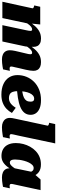

<svg xmlns="http://www.w3.org/2000/svg" viewBox="951 -1749 812 2754"><g transform="rotate(90 1357.0 -372.0)"><path d="M5 0H239L325 -404L316 -397L331 -543H77L58 -457L67 -455Q78 -452 85.5 -449Q93 -446 96.5 -441.5Q100 -437 99 -431ZM956 -233 981 -339Q988 -372 992 -398.5Q996 -425 996 -448Q996 -480 982 -504Q968 -528 940.5 -541Q913 -554 871 -554Q813 -554 768.5 -530.5Q724 -507 687 -465Q650 -423 614 -368L612 -298Q635 -336 656 -365Q677 -394 697 -410.5Q717 -427 735 -427Q749 -427 753.5 -420Q758 -413 758 -401Q758 -390 755.5 -376Q753 -362 748 -343L725 -246Q716 -209 710.5 -183.5Q705 -158 703 -140.5Q701 -123 701 -108Q701 -70 717 -45Q733 -20 762.5 -7Q792 6 831 6Q859 6 884.5 3.5Q910 1 933 -2.5Q956 -6 975 -10L996 -107Q992 -107 986.5 -106.5Q981 -106 975 -105Q969 -104 962 -104Q948 -104 941 -109.5Q934 -115 934 -128Q934 -136 937 -149Q940 -162 945 -183Q950 -204 956 -233ZM341 0H575L646 -330Q648 -342 649 -358.5Q650 -375 650.5 -393Q651 -411 651.5 -426Q652 -441 652 -448Q652 -480 639 -504Q626 -528 600 -541Q574 -554 533 -554Q476 -554 432 -530.5Q388 -507 351.5 -465Q315 -423 279 -368L278 -298Q301 -336 321.5 -365Q342 -394 362 -410.5Q382 -427 401 -427Q414 -427 418.5 -420.5Q423 -414 423 -402Q423 -392 420.5 -377Q418 -362 414 -343Z M1338 14Q1249 14 1186 -15Q1123 -44 1090 -96Q1057 -148 1057 -217Q1057 -284 1081.5 -345Q1106 -406 1152.5 -453Q1199 -500 1265.5 -527Q1332 -554 1416 -554Q1488 -554 1535 -534Q1582 -514 1604.5 -480.5Q1627 -447 1627 -405Q1627 -354 1598.5 -317.5Q1570 -281 1515 -258Q1460 -235 1380.5 -222.5Q1301 -210 1198 -205L1201 -278Q1261 -280 1305.5 -287.5Q1350 -295 1379.5 -309Q1409 -323 1423.5 -345.5Q1438 -368 1438 -402Q1438 -420 1434 -432Q1430 -444 1420.5 -450Q1411 -456 1396 -456Q1370 -456 1350 -439Q1330 -422 1316 -391Q1302 -360 1294.5 -318Q1287 -276 1287 -226Q1287 -177 1298 -148Q1309 -119 1331.5 -106.5Q1354 -94 1387 -94Q1420 -94 1445 -107.5Q1470 -121 1490 -143.5Q1510 -166 1526 -192L1600 -137Q1577 -94 1541.5 -60Q1506 -26 1456 -6Q1406 14 1338 14Z M1782 -646Q1784 -652 1780.5 -656.5Q1777 -661 1769 -664Q1761 -667 1750 -670L1741 -672L1760 -758H2037L1926 -233Q1919 -204 1914.5 -183Q1910 -162 1907 -149Q1904 -136 1904 -128Q1904 -115 1911 -109.5Q1918 -104 1932 -104Q1940 -104 1946 -105Q1952 -106 1957.5 -106.5Q1963 -107 1967 -107L1947 -9Q1929 -6 1906 -2.5Q1883 1 1857.5 3.5Q1832 6 1804 6Q1764 6 1734 -7.5Q1704 -21 1687.5 -46Q1671 -71 1671 -109Q1671 -124 1674 -141.5Q1677 -159 1682.5 -184Q1688 -209 1696 -246Z M2523 -317 2464 -338Q2458 -370 2450 -395Q2442 -420 2428.5 -434.5Q2415 -449 2391 -449Q2366 -449 2346.5 -430Q2327 -411 2312 -380.5Q2297 -350 2287 -314Q2277 -278 2272.5 -244Q2268 -210 2268 -184Q2268 -156 2273 -139Q2278 -122 2288 -114.5Q2298 -107 2312 -107Q2330 -107 2347 -121Q2364 -135 2385 -164Q2406 -193 2434 -237L2452 -198Q2414 -129 2380 -82.5Q2346 -36 2307.5 -11.5Q2269 13 2216 13Q2159 13 2117.5 -11.5Q2076 -36 2054 -82.5Q2032 -129 2032 -194Q2032 -248 2045.5 -300Q2059 -352 2084.5 -397.5Q2110 -443 2147 -478.5Q2184 -514 2232 -533.5Q2280 -553 2338 -553Q2406 -553 2447 -523.5Q2488 -494 2506 -441.5Q2524 -389 2523 -317ZM2707 -548 2639 -234Q2633 -204 2628 -183.5Q2623 -163 2620.5 -149.5Q2618 -136 2618 -128Q2618 -115 2625.5 -109.5Q2633 -104 2645 -104Q2657 -104 2666 -105.5Q2675 -107 2681 -107L2660 -9Q2643 -6 2621.5 -2.5Q2600 1 2576 3.5Q2552 6 2525 6Q2484 6 2454 -7Q2424 -20 2408.5 -45Q2393 -70 2393 -108Q2393 -114 2393 -120Q2393 -126 2393 -136L2383 -124L2446 -428L2459 -440L2555 -548Z"/></g></svg>

Font: Roboto Serif 20pt Black
Style: Italic
Weight: 900
Italic angle: -10°
Version: Version 1.008